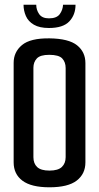

<svg xmlns="http://www.w3.org/2000/svg" viewBox="-20 -791 421 816"><path d="M190 5Q113 5 75.5 -23Q38 -51 38 -101V-524Q38 -570 73.5 -599.5Q109 -629 190 -628Q272 -627 307.5 -598.5Q343 -570 343 -523V-101Q343 -52 306 -23.5Q269 5 190 5ZM190 -66Q227 -66 243 -81.5Q259 -97 259 -123V-502Q259 -527 244.5 -542.5Q230 -558 189 -558Q151 -558 136.5 -542.5Q122 -527 122 -503V-123Q122 -96 138 -81Q154 -66 190 -66ZM188 -672Q148 -672 124 -686Q100 -700 90 -723Q80 -746 80 -771H134Q134 -749 146.5 -731Q159 -713 188 -713Q221 -713 234 -731Q247 -749 248 -771H301Q301 -728 274.5 -700Q248 -672 188 -672Z"/></svg>

Font: Smooch Sans Thin SemiBold
Style: Regular
Weight: 600
Version: Version 1.010